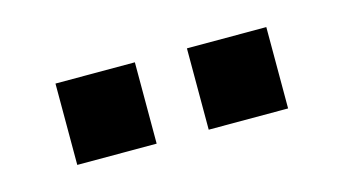

<svg xmlns="http://www.w3.org/2000/svg" viewBox="-33 -800 510 285"><g transform="rotate(-15 222.0 -657.5)"><path d="M262 -595V-720H384V-595ZM60 -595V-720H182V-595Z"/></g></svg>

Font: Instrument Sans Condensed SemiBold
Style: Regular
Weight: 600
Width: 3
Designer: Rodrigo Fuenzalida
Foundry: fragTYPE
Version: Version 1.000;gftools[0.9.28]